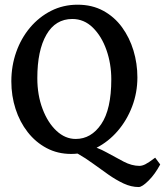

<svg xmlns="http://www.w3.org/2000/svg" viewBox="-20 -628 688 801"><path d="M553.2 -305.2Q553.2 -241.2 531.2 -183.6Q509.3 -126 470.9 -81.5Q432.6 -37.1 382.6 -11.5Q332.5 14.2 276.9 14.2Q220.2 14.2 174.3 -10.3Q128.4 -34.7 95.5 -76.9Q62.5 -119.1 44.9 -173.6Q27.3 -228 27.3 -288.6Q27.3 -353 47.6 -410.6Q67.9 -468.3 105.2 -512.7Q142.6 -557.1 193.1 -582.8Q243.7 -608.4 303.7 -608.4Q364.3 -608.4 410.9 -583Q457.5 -557.6 489 -514.4Q520.5 -471.2 536.9 -417Q553.2 -362.8 553.2 -305.2ZM648.4 58.1Q626.5 99.1 599.6 125.7Q572.8 152.3 558.6 152.3Q527.3 152.3 495.6 137.5Q463.9 122.6 432.1 100.3Q400.4 78.1 368.4 54.7Q336.4 31.2 304.7 13.4Q272.9 -4.4 241.7 -9.3Q241.7 -9.3 255.1 -12Q268.6 -14.6 287.1 -17.6Q305.7 -20.5 322.3 -22.5Q338.9 -24.4 345.2 -22.9Q386.2 -13.7 423.8 7.3Q461.4 28.3 495.6 46.1Q529.8 64 561.5 64Q572.8 64 586.2 57.4Q599.6 50.8 627.4 29.8ZM444.3 -296.9Q444.3 -361.8 424.1 -419.4Q403.8 -477.1 367.2 -512.9Q330.6 -548.8 281.7 -548.8Q211.4 -548.8 173.6 -483.2Q135.7 -417.5 135.7 -302.2Q135.7 -231.4 157.5 -173.8Q179.2 -116.2 215.6 -82.3Q252 -48.3 295.9 -48.3Q360.4 -48.3 402.3 -110.1Q444.3 -171.9 444.3 -296.9Z"/></svg>

Font: Namdhinggo SemiBold
Style: Regular
Weight: 600
Designer: Victor Gaultney
Foundry: SIL International
Version: Version 3.001